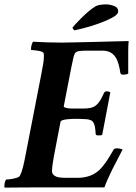

<svg xmlns="http://www.w3.org/2000/svg" viewBox="-29 -858 623 879"><path d="M255 -663Q226 -663 189.5 -664Q153 -665 122 -667Q119 -663 116 -653Q113 -643 113 -635Q113 -630 114 -629Q119 -629 128 -628Q137 -627 146.5 -625.5Q156 -624 163 -621Q170 -618 171 -613Q172 -610 172 -607Q172 -604 172 -600Q172 -585 168.5 -564.5Q165 -544 160 -518L88 -148Q82 -116 76 -92Q70 -68 62 -53Q59 -48 50.5 -45Q42 -42 32 -40Q22 -38 13 -37Q4 -36 -1 -36Q-5 -32 -7 -22.5Q-9 -13 -9 -6Q-9 -4 -9 -2Q-9 0 -8 1Q1 1 37.5 0.5Q74 0 121 0Q145 0 192 0Q239 0 289.5 0Q340 0 384.5 0Q429 0 449 0Q455 -17 464.5 -38.5Q474 -60 485.5 -83Q497 -106 509.5 -129.5Q522 -153 532 -173Q530 -175 521.5 -177Q513 -179 506 -179Q501 -179 497 -177.5Q493 -176 491 -173Q472 -139 456.5 -116.5Q441 -94 423 -77Q403 -60 379 -52Q355 -44 329 -44H267Q258 -44 248 -45Q238 -46 229.5 -49Q221 -52 215 -58.5Q209 -65 209 -76Q209 -85 210.5 -96Q212 -107 213.5 -117Q215 -127 216.5 -134.5Q218 -142 218 -144L248 -300Q249 -305 256.5 -307.5Q264 -310 274.5 -311.5Q285 -313 297 -313.5Q309 -314 319 -314Q332 -314 343 -313.5Q354 -313 363 -312.5Q372 -312 378 -310.5Q384 -309 388 -307Q391 -306 394.5 -302.5Q398 -299 401 -292.5Q404 -286 406 -274.5Q408 -263 409 -245Q409 -241 412.5 -239.5Q416 -238 421 -238Q426 -238 431.5 -238.5Q437 -239 439 -241L476 -435Q474 -437 469 -438.5Q464 -440 459 -440Q454 -440 451.5 -438Q449 -436 447 -432Q437 -410 428.5 -396.5Q420 -383 409.5 -375Q399 -367 385 -364Q371 -361 350 -361H301Q286 -361 274 -364Q262 -367 263 -372L298 -552Q303 -574 306 -589.5Q309 -605 314 -614Q317 -618 321.5 -620.5Q326 -623 332.5 -624Q339 -625 347 -625.5Q355 -626 363 -626H441Q462 -626 476.5 -618Q491 -610 500 -596Q509 -582 514 -563.5Q519 -545 522 -524Q523 -520 526.5 -518Q530 -516 535 -516Q540 -516 548 -517.5Q556 -519 558 -521Q558 -525 558 -533Q558 -541 558 -549.5Q558 -558 558 -566Q558 -574 558 -578Q558 -601 558 -624Q558 -647 560 -670Q539 -670 494.5 -668.5Q450 -667 401.5 -666Q353 -665 311.5 -664Q270 -663 255 -663ZM312 -719Q318 -720 350 -728Q382 -736 418 -748.5Q454 -761 483 -776Q512 -791 512 -806Q512 -824 492.5 -831Q473 -838 456 -838Q445 -838 431 -836Q417 -834 410 -830Q394 -821 376 -805.5Q358 -790 342.5 -774.5Q327 -759 316 -747Q305 -735 303 -732Q303 -729 306 -725Q309 -721 312 -719Z"/></svg>

Font: Vermiglione
Style: Italic
Weight: 400
Italic angle: -11°
Version: Version 1.105